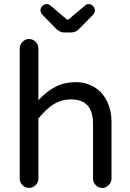

<svg xmlns="http://www.w3.org/2000/svg" viewBox="-20 -909 635 935"><path d="M251 -771 185 -839Q177 -850 177 -859Q177 -870 186 -879.5Q195 -889 207 -889Q219 -889 226 -882L302 -817Q307 -813 310 -813Q313 -813 317 -817L394 -882Q401 -889 412 -889Q424 -889 433 -879.5Q442 -870 442 -859Q442 -849 435 -839L368 -771Q350 -751 328 -751H291Q271 -751 251 -771ZM76 -673Q76 -691 89.5 -705Q103 -719 121 -719Q140 -719 153.5 -705Q167 -691 167 -673V-421Q208 -465 251.5 -487Q295 -509 348 -509Q401 -509 442 -483Q481 -458 502 -414Q523 -370 523 -316V-39Q523 -21 509.5 -7.5Q496 6 478 6Q459 6 446 -7.5Q433 -21 433 -39V-307Q433 -425 326 -425Q280 -425 242.5 -402Q205 -379 167 -332V-39Q167 -21 153.5 -7.5Q140 6 121 6Q103 6 89.5 -7.5Q76 -21 76 -39Z"/></svg>

Font: 寒蝉全圆体
Style: Regular
Weight: 400
Designer: Warren2060
      Designed by Motoya company      

      [Varela Round]
      Joe Prince(Latin component); Avraham Cornf
Foundry: ChillType
Version: Version 3.200